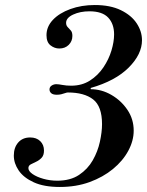

<svg xmlns="http://www.w3.org/2000/svg" viewBox="-20 -731 585 764"><path d="M218 13Q155 13 114.5 -5.5Q74 -24 54.5 -52.5Q35 -81 35 -112Q35 -144 52.5 -164Q70 -184 100 -184Q125 -184 140 -169.5Q155 -155 155 -132Q155 -113 145.5 -103Q136 -93 124 -87.5Q112 -82 102.5 -77Q93 -72 93 -62Q93 -50 109.5 -38.5Q126 -27 152.5 -19.5Q179 -12 208 -12Q260 -12 294.5 -35Q329 -58 349 -93Q369 -128 377.5 -167Q386 -206 386 -237Q386 -308 350.5 -335.5Q315 -363 250 -363Q246 -363 239 -360.5Q232 -358 224 -356Q216 -354 206 -354Q191 -354 184 -360Q177 -366 177 -375Q177 -385 185.5 -390.5Q194 -396 204 -396Q213 -396 228.5 -393Q244 -390 263 -390Q306 -390 338 -410.5Q370 -431 391.5 -463Q413 -495 423.5 -530Q434 -565 434 -594Q434 -636 410.5 -661Q387 -686 336 -686Q299 -686 271 -673Q243 -660 243 -640Q243 -630 249 -623.5Q255 -617 261.5 -610Q268 -603 268 -588Q268 -567 253.5 -552.5Q239 -538 216 -538Q197 -538 181 -550.5Q165 -563 165 -591Q165 -625 190.5 -652Q216 -679 260 -695Q304 -711 357 -711Q419 -711 461 -690.5Q503 -670 524 -638Q545 -606 545 -571Q545 -515 492 -462Q439 -409 341 -381V-376Q384 -376 423 -353.5Q462 -331 487 -294Q512 -257 512 -211Q512 -171 490.5 -131Q469 -91 429.5 -58.5Q390 -26 336.5 -6.5Q283 13 218 13Z"/></svg>

Font: Libre Bodoni
Style: Italic
Weight: 400
Italic angle: -13°
Designer: Pablo Impallari, Rodrigo Fuenzalida
Foundry: Impallari Type
Version: Version 2.005;gftools[0.9.23]